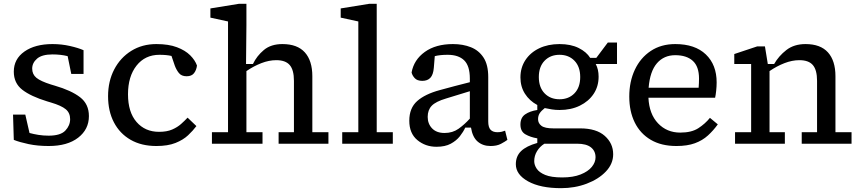

<svg xmlns="http://www.w3.org/2000/svg" viewBox="-20 -750 4492 1002"><path d="M234 12Q176 12 129 2Q82 -8 52 -20L48 -152H112L134 -56Q156 -50 181 -46Q206 -42 234 -42Q296 -42 321 -68.5Q346 -95 346 -128Q346 -161 323 -180Q300 -199 246 -215L226 -221Q141 -247 96.5 -281.5Q52 -316 52 -376Q52 -442 107.5 -481Q163 -520 254 -520Q301 -520 345 -510Q389 -500 416 -488V-364H352L333 -457Q297 -466 254 -466Q199 -466 173.5 -444Q148 -422 148 -392Q148 -362 170 -344Q192 -326 246 -309L266 -303Q352 -278 398 -242.5Q444 -207 444 -144Q444 -75 388 -31.5Q332 12 234 12Z M796 12Q718 12 661.5 -20.5Q605 -53 574.5 -111.5Q544 -170 544 -248Q544 -326 576 -387.5Q608 -449 665 -484.5Q722 -520 796 -520Q860 -520 903.5 -503.5Q947 -487 972.5 -461.5Q998 -436 1008 -408Q1005 -384 992.5 -368Q980 -352 954 -352Q927 -352 913.5 -369Q900 -386 892 -408L875 -458Q850 -464 812 -464Q737 -464 692.5 -407.5Q648 -351 648 -258Q648 -165 692.5 -113.5Q737 -62 810 -62Q851 -62 878.5 -74Q906 -86 925 -103Q944 -120 959 -136L1005 -92Q987 -68 961.5 -44Q936 -20 896 -4Q856 12 796 12Z M1086 0V-60H1170V-638L1078 -658V-706L1226 -730H1266V-618L1264 -416H1300Q1320 -458 1357 -489Q1394 -520 1454 -520Q1532 -520 1571 -476.5Q1610 -433 1610 -352V-60H1694V0H1434V-60H1514V-328Q1514 -385 1492 -410.5Q1470 -436 1422 -436Q1384 -436 1344 -420.5Q1304 -405 1266 -379V-60H1350V0Z M1766 0V-60H1850V-638L1758 -658V-706L1906 -730H1946V-60H2030V0Z M2540 12Q2500 12 2473 -11Q2446 -34 2438 -84H2408Q2398 -62 2380 -39Q2362 -16 2332.5 0Q2303 16 2258 16Q2200 16 2158 -19Q2116 -54 2116 -120Q2116 -186 2157 -222.5Q2198 -259 2276 -280Q2315 -291 2354 -301Q2393 -311 2432 -321V-340Q2432 -406 2402.5 -435Q2373 -464 2316 -464Q2276 -464 2249 -457L2244 -396Q2241 -360 2226 -344Q2211 -328 2184 -328Q2157 -328 2144 -342.5Q2131 -357 2128 -372Q2140 -438 2197 -479Q2254 -520 2344 -520Q2396 -520 2437.5 -503.5Q2479 -487 2503.5 -449.5Q2528 -412 2528 -348V-116Q2528 -86 2540 -73Q2552 -60 2576 -60Q2588 -60 2598.5 -62.5Q2609 -65 2616 -68L2628 -20Q2616 -11 2594.5 0.5Q2573 12 2540 12ZM2212 -140Q2212 -104 2235 -80Q2258 -56 2300 -56Q2342 -56 2373 -78Q2404 -100 2432 -131V-274L2308 -236Q2254 -220 2233 -198Q2212 -176 2212 -140Z M2900 -232Q2948 -232 2978 -263Q3008 -294 3008 -348Q3008 -402 2978 -433Q2948 -464 2900 -464Q2852 -464 2822 -433Q2792 -402 2792 -348Q2792 -294 2822 -263Q2852 -232 2900 -232ZM2768 91Q2768 111 2781 130.5Q2794 150 2825.5 163Q2857 176 2914 176Q2971 176 3010 160.5Q3049 145 3068.5 121Q3088 97 3088 71Q3088 38 3064 19Q3040 0 2992 0H2821Q2797 15 2782.5 39Q2768 63 2768 91ZM2900 -176Q2879 -176 2860 -179Q2841 -182 2823 -186Q2805 -172 2796.5 -159Q2788 -146 2788 -128Q2788 -107 2805.5 -93.5Q2823 -80 2868 -80H3008Q3092 -80 3136 -41Q3180 -2 3180 55Q3180 105 3142 145Q3104 185 3042 208.5Q2980 232 2908 232Q2800 232 2736 196.5Q2672 161 2672 107Q2672 65 2699.5 38.5Q2727 12 2784 -4V-28Q2748 -34 2722 -49Q2696 -64 2696 -100Q2696 -136 2720.5 -153Q2745 -170 2784 -176V-202Q2743 -224 2719.5 -261Q2696 -298 2696 -346Q2696 -397 2722 -436.5Q2748 -476 2794 -498Q2840 -520 2900 -520Q2959 -520 3000 -499.5Q3041 -479 3060 -448H3092L3152 -528H3200V-416H3089Q3104 -388 3104 -350Q3104 -299 3078 -260Q3052 -221 3006 -198.5Q2960 -176 2900 -176Z M3504 -462Q3445 -462 3408.5 -420Q3372 -378 3365 -292H3626Q3627 -306 3627.5 -317Q3628 -328 3628 -340Q3628 -403 3595.5 -432.5Q3563 -462 3504 -462ZM3510 12Q3431 12 3376 -20.5Q3321 -53 3292.5 -111Q3264 -169 3264 -246Q3264 -324 3293 -386Q3322 -448 3376 -484Q3430 -520 3504 -520Q3607 -520 3663.5 -466Q3720 -412 3720 -320Q3720 -299 3717.5 -276Q3715 -253 3712 -240H3364Q3368 -155 3414 -106.5Q3460 -58 3530 -58Q3589 -58 3624.5 -81Q3660 -104 3685 -135L3726 -101Q3703 -69 3674.5 -43Q3646 -17 3606.5 -2.5Q3567 12 3510 12Z M3816 0V-60H3900V-416H3812V-468L3932 -508H3972L3987 -416H4020Q4044 -458 4084 -489Q4124 -520 4184 -520Q4262 -520 4301 -476.5Q4340 -433 4340 -352V-60H4424V0H4164V-60H4244V-328Q4244 -385 4222 -410.5Q4200 -436 4152 -436Q4114 -436 4074 -420.5Q4034 -405 3996 -379V-60H4076V0Z"/></svg>

Font: Source Serif 4 Caption
Style: Regular
Weight: 400
Designer: Frank Grießhammer
Foundry: Adobe Systems Incorporated
Version: Version 4.004;hotconv 1.0.117;makeotfexe 2.5.65602